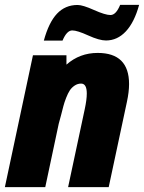

<svg xmlns="http://www.w3.org/2000/svg" viewBox="-68 -772 594 792"><path d="M369.1 -605Q341.8 -605 296.1 -625.7Q250.5 -646.5 230 -646.5Q207.5 -646.5 189.9 -604.5H112.8Q133.3 -679.7 167.2 -715.6Q201.2 -751.5 252 -751.5Q273.4 -751.5 319.8 -730.7Q366.2 -710 387.7 -710Q410.6 -710 427.7 -752H505.9Q486.3 -680.2 451.2 -642.6Q416 -605 369.1 -605ZM335 -553.7Q464.4 -553.7 464.4 -425.3Q464.4 -393.1 455.6 -352.1L380.4 0H212.9L281.7 -322.3Q290 -361.3 290 -386.2Q290 -427.2 266.6 -427.2Q252 -427.2 239.7 -418.9Q227.5 -410.6 220 -399.2Q212.4 -387.7 204.8 -368.4Q197.3 -349.1 193.4 -334L183.6 -295.9Q177.7 -273.4 174.3 -261.7L118.7 0H-47.9L67.9 -543.9H206.1V-505.4Q260.7 -553.7 335 -553.7Z"/></svg>

Font: Open Sans Hebrew Condensed Extra Bold
Style: Italic
Weight: 800
Width: 3
Italic angle: -12°
Foundry: Ascender Corporation, Yanek Iontef
Version: Version 2.001;PS 002.001;hotconv 1.0.70;makeotf.lib2.5.58329